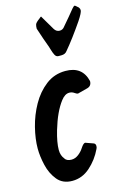

<svg xmlns="http://www.w3.org/2000/svg" viewBox="-145 -976 695 1047"><g transform="rotate(-15 202.0 -453.0)"><path d="M248 -670H231Q218 -670 211 -684Q204 -698 199 -716Q194 -734 188 -749Q179 -772 155 -845Q155 -859 158 -868.5Q161 -878 183 -894Q193 -903 195 -903L244 -820Q255 -802 274 -802Q291 -802 302 -817L301 -816Q330 -849 341 -863Q380 -913 386 -913Q389 -913 394.5 -908Q400 -903 407 -897Q413 -889 413 -881Q413 -867 385 -825Q326 -739 281 -686Q270 -670 248 -670ZM129 7Q75 7 45 -29.5Q15 -66 3 -117Q-9 -168 -9 -212Q-9 -266 7 -330Q23 -394 55 -451Q87 -508 135 -545Q183 -582 246 -582Q341 -582 362 -494Q362 -467 338 -460L281 -445Q275 -445 263 -453.5Q251 -462 236 -462Q211 -462 189 -433Q148 -380 119 -282Q100 -217 100 -175Q100 -143 118 -122L116 -124Q127 -106 154 -106Q175 -106 193.5 -120Q212 -134 224 -153Q239 -176 249 -176L294 -160Q304 -156 304 -143Q304 -134 300 -127Q274 -72 229.5 -32.5Q185 7 129 7Z"/></g></svg>

Font: Bangerz
Style: Regular
Weight: 400
Designer: vernon adams
Foundry: Vernon Adams
Version: Version 2.10;February 7, 2025;FontCreator 13.0.0.2683 64-bit